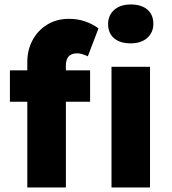

<svg xmlns="http://www.w3.org/2000/svg" viewBox="-20 -826 759 846"><path d="M100.3 0V-552.7Q100.3 -605.7 123.3 -648.7Q146.3 -691.7 187.7 -717.3Q229 -743 284.3 -743Q322.3 -743 355 -731.7Q387.7 -720.3 414 -701L367 -578Q354 -584 342.2 -587.5Q330.3 -591 321 -591Q303.3 -591 292.2 -584.8Q281 -578.7 275.7 -566.5Q270.3 -554.3 270.3 -536.7V0H185.7Q156 0 134.7 0Q113.3 0 100.3 0ZM23.7 -377.7V-516H377V-377.7ZM471.3 0V-531.7H641V0ZM556 -635Q509 -635 482.7 -657.4Q456.3 -679.8 456.3 -720.7Q456.3 -758.3 483.1 -782.3Q509.8 -806.3 556 -806.3Q603 -806.3 629.3 -783.9Q655.7 -761.5 655.7 -720.7Q655.7 -683 628.9 -659Q602.2 -635 556 -635Z"/></svg>

Font: Lexend Medium
Style: Regular
Weight: 500
Designer: Bonnie Shaver-Troup, Thomas Jockin
Foundry: Lexend
Version: Version 1.005